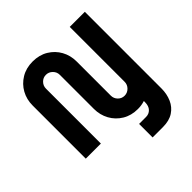

<svg xmlns="http://www.w3.org/2000/svg" viewBox="-238 -891 1286 1286"><g transform="rotate(-45 405.5 -248.0)"><path d="M477 216V88H543Q571 88 589.5 68.5Q608 49 608 13V2Q577 12 542 12Q480 12 433 -16.5Q386 -45 360 -92.5Q334 -140 334 -197V-520Q334 -547 314.5 -566.5Q295 -586 268 -586Q241 -586 222 -566.5Q203 -547 203 -520V0H60V-503Q60 -561 86 -608Q112 -655 159 -683.5Q206 -712 268 -712Q331 -712 378 -683.5Q425 -655 451 -608Q477 -561 477 -503V-180Q477 -153 496 -133.5Q515 -114 542 -114Q569 -114 588.5 -133.5Q608 -153 608 -180V-700H751V26Q751 78 732 121.5Q713 165 674 190.5Q635 216 575 216Z"/></g></svg>

Font: MuseoModerno SemiBold
Style: Regular
Weight: 600
Designer: Pablo Cosgaya, Héctor Gatti, Marcela Romero, and the Authors of The MuseoModerno Project.
Foundry: Omnibus-Type Team
Version: Version 1.001